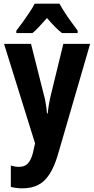

<svg xmlns="http://www.w3.org/2000/svg" viewBox="-20 -786 513 1046"><path d="M2 -547H149L219 -269Q224 -252 227 -235Q230 -218 232.5 -201Q235 -184 236 -168H240Q242 -190 246 -214.5Q250 -239 257 -268L325 -547H471L295 58Q276 122 250 162.5Q224 203 188 221.5Q152 240 103 240Q84 240 68.5 238Q53 236 39 232V116Q49 119 60 121Q71 123 82 123Q105 123 120 114Q135 105 146 83.5Q157 62 164 26L171 -5ZM304 -766Q316 -744 332.5 -718.5Q349 -693 367.5 -667.5Q386 -642 403 -619V-606H317Q298 -621 277.5 -642Q257 -663 236 -688Q214 -663 194 -641.5Q174 -620 157 -606H69V-619Q85 -639 104 -665.5Q123 -692 141 -719Q159 -746 169 -766Z"/></svg>

Font: Noto Sans Display Condensed
Style: Bold
Weight: 700
Width: 3
Designer: Monotype Design Team
Foundry: Monotype Imaging Inc.
Version: Version 2.003